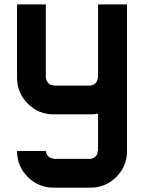

<svg xmlns="http://www.w3.org/2000/svg" viewBox="-20 -520 663 873"><path d="M188.3 166.7Q190 180 199.2 190.4Q208.3 200.8 224.2 200.8V202.5H390.8Q404.2 200.8 414.2 191.7Q424.2 182.5 424.2 166.7H425.8V-3.3Q408.3 0 390.8 0H224.2Q155 0 106.2 -48.8Q57.5 -97.5 57.5 -166.7V-500H188.3V-166.7Q190 -153.3 199.2 -142.9Q208.3 -132.5 224.2 -132.5V-130.8H390.8Q404.2 -132.5 414.2 -141.7Q424.2 -150.8 424.2 -166.7H425.8V-500H557.5V166.7Q557.5 235.8 508.8 284.6Q460 333.3 390.8 333.3H224.2Q155 333.3 106.2 284.6Q57.5 235.8 57.5 166.7Z"/></svg>

Font: 0xA000-Squareish
Style: Squareish-Bold
Weight: 700
Version: Version 0.1